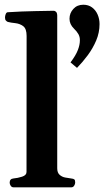

<svg xmlns="http://www.w3.org/2000/svg" viewBox="-20 -804 447 824"><path d="M38.6 0Q30.3 0 25.9 -6.8Q21.5 -13.7 21.5 -20Q21.5 -36.6 37.6 -38.1Q55.7 -39.6 74.7 -45.7Q93.8 -51.8 93.8 -65.9L94.2 -649.9Q94.2 -680.7 79.6 -691.7Q64.9 -702.6 45.9 -704.6Q26.9 -706.5 13.2 -710Q8.3 -712.4 4.9 -716.3Q1.5 -720.2 1.5 -729.5Q1.5 -735.4 4.4 -743.2Q7.3 -751 13.2 -751.5Q75.2 -755.4 129.4 -756.3Q183.6 -757.3 210.9 -757.8Q214.8 -757.8 220 -753.7Q225.1 -749.5 225.6 -737.8V-82Q225.6 -63 235.6 -54Q245.6 -44.9 259.5 -42.2Q273.4 -39.6 285.2 -38.1Q295.4 -37.1 299.1 -33.9Q302.7 -30.8 302.7 -20.5Q302.7 -14.2 298.3 -7.1Q293.9 0 285.6 0ZM310.5 -512.7 282.7 -536.1Q305.7 -566.9 314.2 -589.4Q322.8 -611.8 322.8 -630.4Q323.2 -645 316.9 -656.7Q310.5 -668.5 297.4 -681.2Q278.3 -699.7 278.3 -723.6Q278.3 -747.6 294.7 -765.6Q311 -783.7 337.4 -783.7Q359.4 -783.7 375 -772.2Q390.6 -760.7 398.9 -741.7Q407.2 -722.7 407.2 -700.7Q407.2 -664.1 392.8 -630.1Q378.4 -596.2 356.2 -566.4Q334 -536.6 310.5 -512.7Z"/></svg>

Font: Gelasio SemiBold
Style: Regular
Weight: 600
Designer: Eben Sorkin
Foundry: Eben Sorkin
Version: Version 1.008